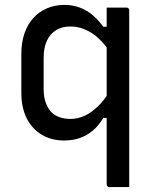

<svg xmlns="http://www.w3.org/2000/svg" viewBox="-20 -563 640 783"><path d="M415 -532Q436 -532 455.5 -532Q475 -532 496 -532Q500 -532 502 -530.5Q504 -529 505.5 -527Q507 -525 507 -521Q507 -446 507 -368.5Q507 -291 507 -214Q507 -137 507 -63Q507 11 507 80Q507 114 507 144.5Q507 175 507 200Q486 200 466.5 200Q447 200 426 200Q423 200 420.5 198.5Q418 197 416.5 194.5Q415 192 415 189Q415 112 415 34Q415 -44 415 -121.5Q415 -199 415 -276.5Q415 -354 415 -432Q415 -448 415 -464.5Q415 -481 415 -498Q415 -515 415 -532ZM429 -82H401Q383 -51 358.5 -30.5Q334 -10 305 0Q276 10 241 10Q190 10 150.5 -13.5Q111 -37 89 -80.5Q67 -124 67 -185V-342Q67 -389 79.5 -426Q92 -463 115.5 -489Q139 -515 171.5 -529Q204 -543 243 -543Q276 -543 304.5 -532.5Q333 -522 357 -502Q381 -482 401 -454H429V-350Q393 -404 352 -429.5Q311 -455 267 -455Q234 -455 209.5 -440.5Q185 -426 171.5 -397.5Q158 -369 158 -327V-200Q158 -168 166.5 -144.5Q175 -121 189 -106Q203 -92 223 -85Q243 -78 267 -78Q297 -78 324.5 -90.5Q352 -103 378 -128Q404 -153 429 -192Z"/></svg>

Font: RecMonoLinear Nerd Font Mono
Style: Regular
Weight: 400
Monospace: yes
Version: Version 1.085; ttfautohint (v1.8.4.7-5d5b);Nerd Fonts 3.2.1